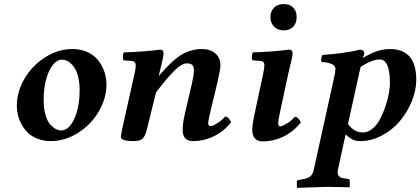

<svg xmlns="http://www.w3.org/2000/svg" viewBox="-20 -678 2049 936"><path d="M283.2 -387.2Q245.1 -387.2 219 -330.3Q192.9 -273.4 192.9 -189.9Q192.9 -147.9 202.1 -116.7Q211.4 -85.4 225.6 -70.3Q239.7 -55.2 252.9 -48.6Q266.1 -42 277.8 -42Q315.9 -42 342 -98.6Q368.2 -155.3 368.2 -238.8Q368.2 -272.9 361.8 -300Q355.5 -327.1 345.9 -343Q336.4 -358.9 324.5 -369.4Q312.5 -379.9 302.5 -383.5Q292.5 -387.2 283.2 -387.2ZM228 9.8Q191.9 9.8 162.4 -2Q132.8 -13.7 114.5 -32Q96.2 -50.3 84 -74Q71.8 -97.7 66.9 -119.6Q62 -141.6 62 -162.1Q62 -231.4 100.1 -295.7Q138.2 -359.9 201.4 -399.4Q264.6 -439 333 -439Q369.1 -439 398.7 -427.2Q428.2 -415.5 446.5 -397.2Q464.8 -378.9 477.1 -355.2Q489.3 -331.5 494.1 -309.6Q499 -287.6 499 -267.1Q499 -197.8 460.9 -133.5Q422.9 -69.3 359.6 -29.8Q296.4 9.8 228 9.8Z M569.3 -13.2Q569.3 -17.1 574.7 -44.9L638.7 -332Q641.6 -346.7 641.6 -358.9Q641.6 -379.4 622.6 -380.9L582.5 -383.8Q578.1 -390.1 578.9 -403.6Q579.6 -417 584.5 -422.9Q618.2 -422.9 677 -427.5Q735.8 -432.1 760.7 -436Q777.3 -436 777.3 -418Q777.3 -410.2 774.4 -395.5Q771.5 -380.9 765.4 -356.2Q759.3 -331.5 756.3 -318.8L754.4 -310.1H756.3Q821.3 -386.2 867.2 -412.6Q913.1 -439 965.3 -439Q1003.9 -439 1029.3 -418Q1054.7 -397 1054.7 -358.9Q1054.7 -342.8 1041.5 -283.2L1003.4 -124Q994.6 -87.9 994.6 -77.1Q994.6 -71.3 998.3 -67.1Q1002 -63 1007.3 -63Q1016.1 -63 1038.1 -76.4Q1060.1 -89.8 1077.6 -109.9Q1086.9 -109.9 1095.2 -100.3Q1103.5 -90.8 1106.4 -82Q1072.3 -38.1 1023.4 -14.2Q974.6 9.8 921.4 9.8Q870.6 9.8 870.6 -43.9Q870.6 -75.7 879.4 -115.2L916.5 -274.9Q925.3 -313.5 925.3 -333Q925.3 -353 917.5 -361.1Q909.7 -369.1 890.6 -369.1Q865.7 -369.1 830.3 -333.7Q794.9 -298.3 740.7 -228L696.3 -47.9Q689 -16.6 676.5 -3.4Q664.1 9.8 631.3 9.8Q598.6 9.8 584 4.6Q569.3 -0.5 569.3 -13.2Z M1385.3 -318.8 1343.3 -123Q1336.4 -92.3 1336.4 -78.1Q1336.4 -62 1347.2 -62Q1356 -62 1377.9 -75.4Q1399.9 -88.9 1417.5 -108.9Q1426.8 -108.9 1435.1 -99.4Q1443.4 -89.8 1446.3 -81.1Q1412.1 -37.1 1363 -12.9Q1314 11.2 1261.2 11.2Q1209.5 11.2 1209.5 -47.9Q1209.5 -64.9 1219.2 -113.8L1263.2 -319.8Q1269 -348.6 1269 -358.9Q1269 -379.4 1251.5 -380.9L1211.4 -383.8Q1207 -390.1 1207.8 -403.6Q1208.5 -417 1213.4 -422.9Q1247.1 -422.9 1305.7 -427.5Q1364.3 -432.1 1389.2 -436Q1406.2 -436 1406.2 -418Q1406.2 -410.2 1403.3 -395.5Q1400.4 -380.9 1394.3 -356.2Q1388.2 -331.5 1385.3 -318.8ZM1298.3 -594.2Q1298.3 -623 1315.9 -640.6Q1333.5 -658.2 1362.3 -658.2Q1392.6 -658.2 1409.4 -640.9Q1426.3 -623.5 1426.3 -594.2Q1426.3 -565.4 1409.2 -547.6Q1392.1 -529.8 1362.3 -529.8Q1334 -529.8 1316.2 -548.1Q1298.3 -566.4 1298.3 -594.2Z M1738.3 -352.1Q1736.3 -342.3 1731 -320.8L1676.3 -73.2Q1707 -32.2 1749 -32.2Q1773.9 -32.2 1796.1 -51Q1818.4 -69.8 1833.3 -98.4Q1848.1 -127 1859.4 -160.2Q1870.6 -193.4 1875.7 -222.9Q1880.9 -252.4 1880.9 -272.9Q1880.9 -388.2 1831.1 -388.2Q1794.4 -388.2 1738.3 -352.1ZM1665 -22.9 1627 150.9Q1626 155.8 1626 163.1Q1626 174.3 1632.6 180.9Q1639.2 187.5 1644.8 189Q1650.4 190.4 1660.2 191.9L1679.2 194.8Q1685.1 196.3 1685.1 203.1V232.9L1683.1 234.9Q1615.2 232.9 1576.2 232.9Q1559.1 232.9 1546.9 233.9L1429.2 237.8L1427.2 235.8V207Q1427.2 201.2 1437 199.2L1456.1 195.8Q1480.5 191.9 1492.7 181.6Q1504.9 171.4 1509.3 150.9L1608.9 -300.8Q1615.2 -328.6 1615.2 -341.8Q1615.2 -371.6 1546.9 -376Q1544.9 -383.3 1546.6 -394Q1548.3 -404.8 1552.2 -410.2Q1594.7 -412.6 1648.9 -419.9Q1703.1 -427.2 1732.9 -436Q1755.9 -436 1755.9 -417Q1754.9 -412.6 1752.2 -405Q1749.5 -397.5 1749 -395Q1818.4 -439 1880.9 -439Q2009.3 -439 2009.3 -289.1Q2009.3 -237.3 1987.1 -183.3Q1964.8 -129.4 1928.7 -86.9Q1892.6 -44.4 1841.6 -17.3Q1790.5 9.8 1737.3 9.8Q1715.3 9.8 1699.2 2.2Q1683.1 -5.4 1665 -22.9Z"/></svg>

Font: Common Serif
Style: Bold Italic
Weight: 700
Italic angle: -12°
Designer: Philipp H. Poll, Khaled Hosny
Foundry: Stefan Peev, Context Ltd.
Version: Version 1.026